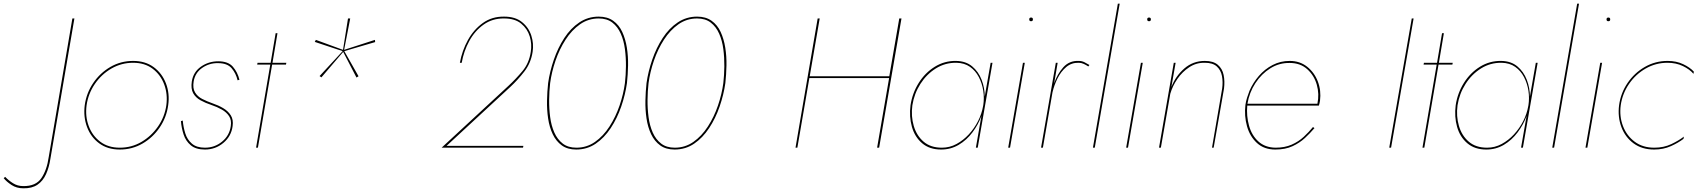

<svg xmlns="http://www.w3.org/2000/svg" viewBox="-206 -800 9205 1040"><path d="M-178 158 -186 165Q-171 184 -143.5 202Q-116 220 -80 220Q-33 221 -3 200.5Q27 180 43.5 143Q60 106 67 60L197 -700H186L58 50Q48 121 18 165Q-12 209 -80 208Q-111 208 -135.5 192.5Q-160 177 -178 158Z M253 -230Q245 -167 265.5 -112Q286 -57 331.5 -23.5Q377 10 443 10Q510 10 566 -22.5Q622 -55 659 -109.5Q696 -164 705 -230Q714 -293 693 -348Q672 -403 626.5 -436.5Q581 -470 515 -470Q448 -470 392 -437.5Q336 -405 299 -350.5Q262 -296 253 -230ZM263 -230Q272 -293 308 -345.5Q344 -398 398 -429Q452 -460 515 -460Q578 -460 621 -427.5Q664 -395 683.5 -342.5Q703 -290 695 -230Q686 -167 650 -115Q614 -63 560.5 -31.5Q507 0 443 0Q380 0 337 -32.5Q294 -65 274.5 -117.5Q255 -170 263 -230Z M784 -147 774 -144Q777 -107 788.5 -71.5Q800 -36 827.5 -13Q855 10 904 10Q961 10 1004 -26Q1047 -62 1054 -117Q1059 -152 1044 -175.5Q1029 -199 1002.5 -214.5Q976 -230 946 -240Q915 -251 889.5 -264Q864 -277 850.5 -299.5Q837 -322 843 -359Q851 -406 889.5 -432.5Q928 -459 975 -458Q1025 -458 1048.5 -430.5Q1072 -403 1081 -365L1091 -368Q1081 -409 1055.5 -438.5Q1030 -468 976 -468Q924 -468 882.5 -439Q841 -410 833 -359Q827 -319 840.5 -295Q854 -271 880.5 -256.5Q907 -242 940 -231Q970 -221 995.5 -206.5Q1021 -192 1035 -170.5Q1049 -149 1044 -117Q1037 -66 997 -33Q957 0 904 0Q859 0 833.5 -22Q808 -44 797.5 -78Q787 -112 784 -147Z M1287 -620 1260 -460H1189L1187 -450H1258L1181 0H1191L1268 -450H1343L1345 -460H1270L1297 -620Z M1679 -700 1652 -530 1505 -584 1499 -573 1650 -523 1525 -388 1535 -381 1653 -519 1725 -380 1736 -387 1659 -523 1826 -572 1825 -584 1658 -530 1691 -700Z M2186 0H2627L2629 -10H2213L2557 -328Q2599 -367 2634.5 -413Q2670 -459 2679 -519Q2686 -563 2672 -607Q2658 -651 2621.5 -680.5Q2585 -710 2525 -710Q2459 -711 2409.5 -675.5Q2360 -640 2328.5 -583Q2297 -526 2285 -460H2295Q2306 -523 2336 -578Q2366 -633 2414 -667Q2462 -701 2525 -700Q2583 -700 2617 -672Q2651 -644 2663.5 -602.5Q2676 -561 2669 -519Q2660 -458 2624 -415Q2588 -372 2547 -334Z M2774 -350Q2782 -410 2803 -471.5Q2824 -533 2857.5 -585Q2891 -637 2936 -668.5Q2981 -700 3037 -700Q3082 -700 3111 -677.5Q3140 -655 3156.5 -617.5Q3173 -580 3179 -534Q3185 -488 3184.5 -440.5Q3184 -393 3179 -350Q3171 -290 3150 -228.5Q3129 -167 3095.5 -115Q3062 -63 3017 -31.5Q2972 0 2916 0Q2871 0 2842 -22.5Q2813 -45 2796.5 -82.5Q2780 -120 2774 -166Q2768 -212 2768.5 -259.5Q2769 -307 2774 -350ZM2763 -350Q2758 -304 2757 -254.5Q2756 -205 2763 -158Q2770 -111 2788 -73Q2806 -35 2837 -12.5Q2868 10 2915 10Q2974 10 3020.5 -21.5Q3067 -53 3102 -106Q3137 -159 3159 -223Q3181 -287 3190 -350Q3195 -396 3196 -445.5Q3197 -495 3189.5 -542Q3182 -589 3164.5 -627Q3147 -665 3115.5 -687.5Q3084 -710 3037 -710Q2979 -710 2932 -678.5Q2885 -647 2850.5 -594Q2816 -541 2794 -477Q2772 -413 2763 -350Z M3307 -350Q3315 -410 3336 -471.5Q3357 -533 3390.5 -585Q3424 -637 3469 -668.5Q3514 -700 3570 -700Q3615 -700 3644 -677.5Q3673 -655 3689.5 -617.5Q3706 -580 3712 -534Q3718 -488 3717.5 -440.5Q3717 -393 3712 -350Q3704 -290 3683 -228.5Q3662 -167 3628.5 -115Q3595 -63 3550 -31.5Q3505 0 3449 0Q3404 0 3375 -22.5Q3346 -45 3329.5 -82.5Q3313 -120 3307 -166Q3301 -212 3301.5 -259.5Q3302 -307 3307 -350ZM3296 -350Q3291 -304 3290 -254.5Q3289 -205 3296 -158Q3303 -111 3321 -73Q3339 -35 3370 -12.5Q3401 10 3448 10Q3507 10 3553.5 -21.5Q3600 -53 3635 -106Q3670 -159 3692 -223Q3714 -287 3723 -350Q3728 -396 3729 -445.5Q3730 -495 3722.5 -542Q3715 -589 3697.5 -627Q3680 -665 3648.5 -687.5Q3617 -710 3570 -710Q3512 -710 3465 -678.5Q3418 -647 3383.5 -594Q3349 -541 3327 -477Q3305 -413 3296 -350Z M4223 -700 4103 0H4113L4178 -377H4610L4545 0H4556L4677 -700H4665L4611 -387H4180L4234 -700Z M4726 -230Q4718 -168 4733.5 -113Q4749 -58 4789 -24Q4829 10 4892 10Q4944 10 4987 -15.5Q5030 -41 5061.5 -83Q5093 -125 5110 -172L5080 0H5090L5170 -460H5160L5128 -277Q5128 -324 5111 -368Q5094 -412 5060 -440.5Q5026 -469 4973 -470Q4910 -471 4857.5 -438.5Q4805 -406 4770.5 -351Q4736 -296 4726 -230ZM4736 -230Q4746 -293 4779.5 -345.5Q4813 -398 4863.5 -429.5Q4914 -461 4975 -460Q5018 -459 5048 -438Q5078 -417 5096 -382.5Q5114 -348 5120 -308Q5126 -268 5120 -230L5119 -225Q5112 -184 5092 -144.5Q5072 -105 5042 -72.5Q5012 -40 4975 -20Q4938 0 4896 0Q4835 0 4797 -32.5Q4759 -65 4743.5 -118Q4728 -171 4736 -230Z M5369 -695Q5369 -685 5379 -685Q5389 -685 5389 -695Q5389 -705 5379 -705Q5369 -705 5369 -695ZM5335 -460 5255 0H5265L5345 -460Z M5689 -440 5695 -448Q5682 -456 5668 -463Q5654 -470 5637 -470Q5586 -472 5553.5 -435.5Q5521 -399 5504 -349L5523 -460H5513L5433 0H5443L5495 -300Q5504 -339 5522.5 -376Q5541 -413 5569.5 -437Q5598 -461 5637 -460Q5651 -460 5664 -454Q5677 -448 5689 -440Z M5849 -780 5714 0H5724L5859 -780Z M6008 -695Q6008 -685 6018 -685Q6028 -685 6028 -695Q6028 -705 6018 -705Q6008 -705 6008 -695ZM5974 -460 5894 0H5904L5984 -460Z M6414 -320 6359 0H6368L6424 -320Q6429 -360 6422 -394Q6415 -428 6390.5 -449Q6366 -470 6320 -470Q6256 -470 6209 -429Q6162 -388 6139 -329L6162 -460H6152L6072 0H6082L6133 -292Q6145 -334 6171.5 -372.5Q6198 -411 6236 -436Q6274 -461 6320 -460Q6363 -460 6385 -440Q6407 -420 6413 -388Q6419 -356 6414 -320Z M6551 -238Q6561 -299 6594 -349.5Q6627 -400 6675 -430Q6723 -460 6780 -459Q6837 -459 6874.5 -425.5Q6912 -392 6926.5 -341.5Q6941 -291 6930 -238ZM6550 -228H6938Q6940 -234 6941.5 -241Q6943 -248 6944 -254Q6951 -309 6932.5 -358Q6914 -407 6874.5 -438.5Q6835 -470 6780 -470Q6730 -470 6687.5 -448Q6645 -426 6613 -389Q6581 -352 6562 -308Q6555 -290 6549 -271Q6543 -252 6540 -232Q6533 -172 6548.5 -116.5Q6564 -61 6602.5 -25.5Q6641 10 6702 10Q6756 10 6795 -8Q6834 -26 6862.5 -52.5Q6891 -79 6914 -106L6906 -112Q6884 -85 6856 -59Q6828 -33 6790.5 -16.5Q6753 0 6703 0Q6646 -1 6610 -34Q6574 -67 6559.5 -119.5Q6545 -172 6550 -228Z M7441 -700 7319 0H7329L7451 -700Z M7605 -620 7578 -460H7507L7505 -450H7576L7499 0H7509L7586 -450H7661L7663 -460H7588L7615 -620Z M7679 -230Q7671 -168 7686.5 -113Q7702 -58 7742 -24Q7782 10 7845 10Q7897 10 7940 -15.5Q7983 -41 8014.5 -83Q8046 -125 8063 -172L8033 0H8043L8123 -460H8113L8081 -277Q8081 -324 8064 -368Q8047 -412 8013 -440.5Q7979 -469 7926 -470Q7863 -471 7810.5 -438.5Q7758 -406 7723.5 -351Q7689 -296 7679 -230ZM7689 -230Q7699 -293 7732.5 -345.5Q7766 -398 7816.5 -429.5Q7867 -461 7928 -460Q7971 -459 8001 -438Q8031 -417 8049 -382.5Q8067 -348 8073 -308Q8079 -268 8073 -230L8072 -225Q8065 -184 8045 -144.5Q8025 -105 7995 -72.5Q7965 -40 7928 -20Q7891 0 7849 0Q7788 0 7750 -32.5Q7712 -65 7696.5 -118Q7681 -171 7689 -230Z M8337 -780 8202 0H8212L8347 -780Z M8496 -695Q8496 -685 8506 -685Q8516 -685 8516 -695Q8516 -705 8506 -705Q8496 -705 8496 -695ZM8462 -460 8382 0H8392L8472 -460Z M8573 -230Q8582 -293 8618 -345.5Q8654 -398 8708.5 -429Q8763 -460 8826 -460Q8873 -460 8910 -442Q8947 -424 8967 -400L8969 -412Q8948 -435 8911 -452.5Q8874 -470 8827 -470Q8760 -470 8703.5 -437.5Q8647 -405 8610 -350.5Q8573 -296 8564 -230Q8556 -167 8576.5 -112Q8597 -57 8642.5 -23.5Q8688 10 8754 10Q8804 10 8845 -8.5Q8886 -27 8913 -48L8915 -60Q8888 -39 8847 -19.5Q8806 0 8755 0Q8692 0 8648.5 -32.5Q8605 -65 8585 -117.5Q8565 -170 8573 -230Z"/></svg>

Font: Jost* 200 Hairline Italic
Style: Italic
Weight: 100
Italic angle: -10°
Version: Version 3.200; ttfautohint (v0.97) -l 8 -r 50 -G 200 -x 14 -